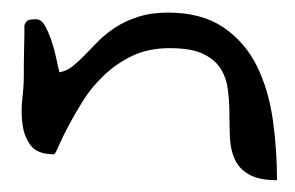

<svg xmlns="http://www.w3.org/2000/svg" viewBox="-20 -288 478 311"><path d="M254.9 -210Q220.7 -210 194.8 -197.8Q168.9 -185.5 148.4 -166Q127.9 -146.5 114.3 -124.5Q100.6 -102.5 90.3 -83Q80.1 -63.5 74.7 -50.8Q69.3 -38.1 67.4 -38.1Q41 -38.1 30.3 -51.8Q19.5 -65.4 16.6 -85.4Q13.7 -105.5 16.1 -127.4Q18.6 -149.4 18.6 -166V-182.6Q18.6 -194.3 19 -207Q19.5 -219.7 19.5 -230.5V-247.1Q22.5 -254.9 27.3 -255.9Q32.2 -256.8 38.1 -256.8Q46.9 -256.8 52.7 -246.6Q58.6 -236.3 63.5 -221.7Q68.4 -207 71.3 -192.9Q74.2 -178.7 76.2 -170.9Q87.9 -172.9 97.7 -180.7Q107.4 -188.5 117.7 -199.2Q127.9 -210 139.6 -221.7Q151.4 -233.4 167 -243.7Q182.6 -253.9 203.6 -260.7Q224.6 -267.6 252 -267.6Q306.6 -267.6 341.8 -243.7Q377 -219.7 396 -181.2Q415 -142.6 421.9 -94.2Q428.7 -45.9 428.7 3.9Q399.4 3.9 383.3 -5.4Q367.2 -14.6 360.4 -29.8Q353.5 -44.9 352.5 -64Q351.6 -83 351.6 -103Q351.6 -123 349.1 -142.6Q346.7 -162.1 337.4 -176.8Q328.1 -191.4 309.1 -200.7Q290 -210 254.9 -210Z"/></svg>

Font: Swanky and Moo Moo Cyrillic
Style: Regular
Weight: 400
Designer: Kimberly Geswein; Denis Ignatov
Foundry: Kimberly Geswein; Denis Ignatov
Version: Version 1.003 June 27, 2018